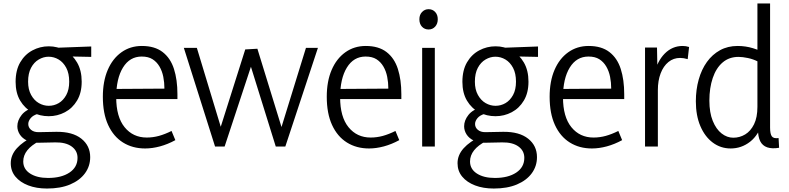

<svg xmlns="http://www.w3.org/2000/svg" viewBox="-20 -845 4547 1107"><path d="M379 -374Q379 -422 362 -454Q345 -486 318 -502Q291 -518 260 -518Q231 -518 203.5 -502Q176 -486 159 -454Q142 -422 142 -374Q142 -329 159.5 -297.5Q177 -266 204 -250.5Q231 -235 261 -235Q292 -235 318.5 -250.5Q345 -266 362 -297Q379 -328 379 -374ZM451 -374Q451 -310 424.5 -265.5Q398 -221 354.5 -198Q311 -175 261 -175Q210 -175 166.5 -197.5Q123 -220 96.5 -264.5Q70 -309 70 -373Q70 -440 96.5 -485.5Q123 -531 167 -554.5Q211 -578 261 -578Q312 -578 355 -554Q398 -530 424.5 -484.5Q451 -439 451 -374ZM506 -577V-517L356 -520L261 -568ZM177 -60 206 -31Q161 -8 137.5 21.5Q114 51 114 86Q114 130 153.5 155.5Q193 181 257 181Q334 181 380.5 150Q427 119 427 65Q427 24 393 -0.5Q359 -25 299 -24L202 -22Q163 -21 135.5 -34.5Q108 -48 94 -70Q80 -92 80 -117Q80 -151 105 -182.5Q130 -214 182 -227L200 -189Q171 -181 157 -164Q143 -147 143 -130Q143 -110 159 -96.5Q175 -83 202 -83L305 -85Q398 -86 449 -45.5Q500 -5 500 61Q500 113 470 154Q440 195 384.5 218.5Q329 242 251 242Q190 242 143 224Q96 206 69 173.5Q42 141 42 96Q42 49 77 10Q112 -29 177 -60Z M817 11Q744 11 689 -23.5Q634 -58 603.5 -124.5Q573 -191 573 -287Q573 -376 601 -441.5Q629 -507 680 -543.5Q731 -580 798 -580Q872 -580 917.5 -545Q963 -510 983 -447.5Q1003 -385 1003 -302V-274H614L615 -332L928 -334Q928 -369 921.5 -402Q915 -435 899.5 -461.5Q884 -488 859.5 -503.5Q835 -519 797 -519Q728 -519 689 -455.5Q650 -392 650 -284Q650 -171 698.5 -111.5Q747 -52 826 -52Q862 -52 896.5 -61.5Q931 -71 969 -90L991 -37Q947 -13 902.5 -1Q858 11 817 11Z M1220 0 1040 -569H1115L1264 -77H1241L1394 -560L1464 -564L1614 -77H1592L1744 -569H1813L1625 0H1570L1419 -485H1435L1275 0Z M2108 11Q2035 11 1980 -23.5Q1925 -58 1894.5 -124.5Q1864 -191 1864 -287Q1864 -376 1892 -441.5Q1920 -507 1971 -543.5Q2022 -580 2089 -580Q2163 -580 2208.5 -545Q2254 -510 2274 -447.5Q2294 -385 2294 -302V-274H1905L1906 -332L2219 -334Q2219 -369 2212.5 -402Q2206 -435 2190.5 -461.5Q2175 -488 2150.5 -503.5Q2126 -519 2088 -519Q2019 -519 1980 -455.5Q1941 -392 1941 -284Q1941 -171 1989.5 -111.5Q2038 -52 2117 -52Q2153 -52 2187.5 -61.5Q2222 -71 2260 -90L2282 -37Q2238 -13 2193.5 -1Q2149 11 2108 11Z M2414 0V-569H2487V0ZM2451 -675Q2428 -675 2413 -691Q2398 -707 2398 -734Q2398 -760 2413.5 -776Q2429 -792 2451 -792Q2474 -792 2489 -776Q2504 -760 2504 -734Q2504 -708 2489 -691.5Q2474 -675 2451 -675Z M2955 -374Q2955 -422 2938 -454Q2921 -486 2894 -502Q2867 -518 2836 -518Q2807 -518 2779.5 -502Q2752 -486 2735 -454Q2718 -422 2718 -374Q2718 -329 2735.5 -297.5Q2753 -266 2780 -250.5Q2807 -235 2837 -235Q2868 -235 2894.5 -250.5Q2921 -266 2938 -297Q2955 -328 2955 -374ZM3027 -374Q3027 -310 3000.5 -265.5Q2974 -221 2930.5 -198Q2887 -175 2837 -175Q2786 -175 2742.5 -197.5Q2699 -220 2672.5 -264.5Q2646 -309 2646 -373Q2646 -440 2672.5 -485.5Q2699 -531 2743 -554.5Q2787 -578 2837 -578Q2888 -578 2931 -554Q2974 -530 3000.5 -484.5Q3027 -439 3027 -374ZM3082 -577V-517L2932 -520L2837 -568ZM2753 -60 2782 -31Q2737 -8 2713.5 21.5Q2690 51 2690 86Q2690 130 2729.5 155.5Q2769 181 2833 181Q2910 181 2956.5 150Q3003 119 3003 65Q3003 24 2969 -0.5Q2935 -25 2875 -24L2778 -22Q2739 -21 2711.5 -34.5Q2684 -48 2670 -70Q2656 -92 2656 -117Q2656 -151 2681 -182.5Q2706 -214 2758 -227L2776 -189Q2747 -181 2733 -164Q2719 -147 2719 -130Q2719 -110 2735 -96.5Q2751 -83 2778 -83L2881 -85Q2974 -86 3025 -45.5Q3076 -5 3076 61Q3076 113 3046 154Q3016 195 2960.5 218.5Q2905 242 2827 242Q2766 242 2719 224Q2672 206 2645 173.5Q2618 141 2618 96Q2618 49 2653 10Q2688 -29 2753 -60Z M3393 11Q3320 11 3265 -23.5Q3210 -58 3179.5 -124.5Q3149 -191 3149 -287Q3149 -376 3177 -441.5Q3205 -507 3256 -543.5Q3307 -580 3374 -580Q3448 -580 3493.5 -545Q3539 -510 3559 -447.5Q3579 -385 3579 -302V-274H3190L3191 -332L3504 -334Q3504 -369 3497.5 -402Q3491 -435 3475.5 -461.5Q3460 -488 3435.5 -503.5Q3411 -519 3373 -519Q3304 -519 3265 -455.5Q3226 -392 3226 -284Q3226 -171 3274.5 -111.5Q3323 -52 3402 -52Q3438 -52 3472.5 -61.5Q3507 -71 3545 -90L3567 -37Q3523 -13 3478.5 -1Q3434 11 3393 11Z M3699 0V-571H3768L3771 -416H3752Q3769 -492 3812.5 -536Q3856 -580 3916 -580Q3926 -580 3935 -578.5Q3944 -577 3953 -574L3945 -504Q3922 -511 3901 -511Q3863 -511 3834 -487.5Q3805 -464 3789 -422Q3773 -380 3773 -326V0Z M4420 -825V-109Q4420 -73 4430 -59Q4440 -45 4469 -49L4472 7Q4431 14 4403.5 4.5Q4376 -5 4363 -31Q4350 -57 4350 -102V-147H4379Q4355 -67 4305 -28Q4255 11 4193 11Q4135 11 4089.5 -23Q4044 -57 4018 -118Q3992 -179 3992 -261Q3992 -328 4008.5 -386.5Q4025 -445 4056 -488Q4087 -531 4131.5 -555.5Q4176 -580 4233 -580Q4279 -580 4321.5 -567Q4364 -554 4400 -533L4350 -490Q4323 -504 4292 -510.5Q4261 -517 4238 -517Q4184 -517 4146.5 -485Q4109 -453 4089.5 -395.5Q4070 -338 4070 -265Q4070 -196 4089.5 -148Q4109 -100 4140.5 -75.5Q4172 -51 4208 -51Q4245 -51 4276.5 -70Q4308 -89 4327.5 -128.5Q4347 -168 4347 -229V-825Z"/></svg>

Font: Yaldevi
Style: Regular
Weight: 400
Designer: Sol Matas, Rajitha Manaperi, Kosala Senevirathne
Foundry: Mooniak
Version: Version 1.100